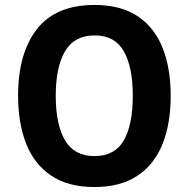

<svg xmlns="http://www.w3.org/2000/svg" viewBox="-20 -745 762 775"><path d="M669 -358Q669 -246 636 -163.5Q603 -81 534.5 -35.5Q466 10 361 10Q256 10 187.5 -35.5Q119 -81 86 -164Q53 -247 53 -359Q53 -530 129 -627.5Q205 -725 362 -725Q467 -725 535 -680Q603 -635 636 -552.5Q669 -470 669 -358ZM205 -358Q205 -242 242.5 -178.5Q280 -115 361 -115Q443 -115 479.5 -178Q516 -241 516 -358Q516 -475 479.5 -538.5Q443 -602 362 -602Q280 -602 242.5 -538Q205 -474 205 -358Z"/></svg>

Font: Noto Sans Arabic SemCond
Style: Bold
Weight: 700
Width: 4
Designer: Monotype Design Team, Nadine Chahine, Nizar Qandah and Khaled Hosny
Foundry: Monotype Imaging Inc.
Version: Version 2.012; ttfautohint (v1.8.4.7-5d5b)